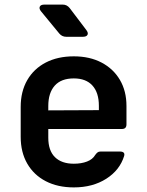

<svg xmlns="http://www.w3.org/2000/svg" viewBox="-20 -805 640 835"><path d="M301 10Q231 10 179 -17Q127 -44 98.5 -93.5Q70 -143 70 -210V-340Q70 -407 98.5 -456.5Q127 -506 179 -533Q231 -560 301 -560Q370 -560 421.5 -533Q473 -506 501.5 -457.5Q530 -409 530 -344V-264Q530 -244 510 -244H190V-206Q190 -150 219 -121.5Q248 -93 301 -93Q334 -93 358.5 -102.5Q383 -112 394 -131Q399 -138 404 -142Q409 -146 417 -146H501Q525 -146 520 -127Q501 -65 442 -27.5Q383 10 301 10ZM190 -344V-325L410 -326V-345Q410 -402 382 -433Q354 -464 301 -464Q246 -464 218 -432.5Q190 -401 190 -344ZM268 -645Q250 -645 238 -659L159 -755Q149 -767 153 -776Q157 -785 173 -785H253Q271 -785 283 -770L355 -675Q365 -662 360.5 -653.5Q356 -645 340 -645Z"/></svg>

Font: Pitagon Sans Mono
Style: Bold
Weight: 700
Monospace: yes
Designer: Travis Tran
Foundry: Pitagon
Version: Version 1.001; ttfautohint (v1.8.4.7-5d5b);gftools[0.9.26]